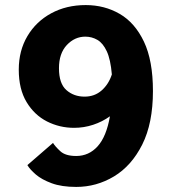

<svg xmlns="http://www.w3.org/2000/svg" viewBox="-20 -726 690 757"><path d="M280.5 11Q223 11 183.8 -3.5Q144.5 -18 121.2 -38Q98 -58 88 -75L189 -162.5Q197.5 -148.5 217.8 -129.8Q238 -111 280.5 -111Q330.5 -111 365 -149.2Q399.5 -187.5 413.5 -267.5Q383.5 -246 347.2 -234Q311 -222 272 -222Q215 -222 165.2 -247.2Q115.5 -272.5 84.8 -323.5Q54 -374.5 54 -451.5Q54 -526 88 -583.5Q122 -641 181.8 -673.5Q241.5 -706 318 -706Q392 -706 452 -671.2Q512 -636.5 547.5 -561.8Q583 -487 583 -367Q583 -240 540.8 -156Q498.5 -72 429.5 -30.5Q360.5 11 280.5 11ZM212.5 -457Q212.5 -396.5 241.8 -370.8Q271 -345 313.5 -345Q353 -345 380.8 -369.5Q408.5 -394 421 -432.5Q416 -491.5 401 -523.8Q386 -556 364 -568.8Q342 -581.5 316.5 -581.5Q274.5 -581.5 243.5 -548.5Q212.5 -515.5 212.5 -457Z"/></svg>

Font: Trispace
Style: Bold
Weight: 700
Designer: Tyler Finck
Foundry: Etcetera Type Company
Version: Version 1.210; ttfautohint (v1.8.3)